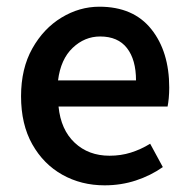

<svg xmlns="http://www.w3.org/2000/svg" viewBox="-20 -538 561 570"><path d="M290.5 12.2Q221.2 12.2 165 -19.3Q108.9 -50.8 75.7 -109.9Q42.5 -168.9 42.5 -252.4Q42.5 -334.5 75.9 -394Q109.4 -453.6 162.6 -485.8Q215.8 -518.1 274.9 -518.1Q376 -518.1 429.2 -451.4Q482.4 -384.8 482.4 -277.8Q482.4 -261.7 481 -246.6Q479.5 -231.4 477.5 -221.7H153.8Q160.6 -152.8 201.7 -114.3Q242.7 -75.7 305.2 -75.7Q338.9 -75.7 368.4 -85Q397.9 -94.2 425.8 -111.3L463.4 -42Q427.2 -16.6 383.3 -2.2Q339.4 12.2 290.5 12.2ZM152.3 -299.3H383.8Q383.8 -360.8 356.9 -395.3Q330.1 -429.7 277.3 -429.7Q231.4 -429.7 195.8 -396Q160.2 -362.3 152.3 -299.3Z"/></svg>

Font: Akatab
Style: Bold
Weight: 700
Designer: SIL Global
Foundry: SIL Global
Version: Version 4.100